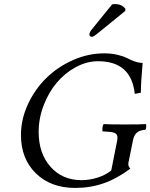

<svg xmlns="http://www.w3.org/2000/svg" viewBox="-20 -923 746 953"><path d="M497.1 -658.2Q533.2 -658.2 563.7 -650.9Q594.2 -643.6 611.1 -634.5Q627.9 -625.5 648.4 -618.2Q668.9 -610.8 688 -610.8Q679.2 -513.7 679.2 -462.9L648.9 -457Q631.8 -619.1 466.8 -619.1Q410.2 -619.1 356 -589.6Q301.8 -560.1 261.5 -512.2Q221.2 -464.4 196.5 -399.7Q171.9 -335 171.9 -268.1Q171.9 -161.6 230.7 -95.2Q289.6 -28.8 384.8 -28.8Q425.3 -28.8 465.3 -41.7Q505.4 -54.7 532.2 -77.1L562 -227.1Q563 -231 563 -240.2Q563 -254.4 552.7 -261Q542.5 -267.6 517.1 -269L488.8 -271Q485.8 -291 494.1 -307.1Q522.9 -305.2 601.1 -305.2Q679.2 -305.2 704.1 -307.1Q707 -304.2 705.8 -293.2Q704.6 -282.2 701.2 -278.8Q674.3 -277.3 659.9 -265.1Q645.5 -252.9 640.1 -227.1L617.2 -113.8Q614.7 -98.1 627 -85.9Q561 -36.6 494.9 -13.4Q428.7 9.8 353 9.8Q232.4 9.8 158.2 -62.5Q84 -134.8 84 -252.9Q84 -330.6 118.4 -405Q152.8 -479.5 209 -534.9Q265.1 -590.3 341.3 -624.3Q417.5 -658.2 497.1 -658.2ZM536.1 -900.9Q542 -902.8 550.8 -902.8Q583.5 -902.8 602.1 -879.9V-869.1L467.8 -759.8Q444.3 -740.2 436 -740.2Q431.2 -740.2 427.5 -743.4Q423.8 -746.6 423.8 -751Q423.8 -762.2 434.1 -774.9Z"/></svg>

Font: Common Serif
Style: Italic
Weight: 400
Italic angle: -12°
Designer: Philipp H. Poll, Khaled Hosny
Foundry: Stefan Peev, Context Ltd.
Version: Version 1.026